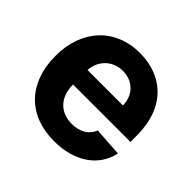

<svg xmlns="http://www.w3.org/2000/svg" viewBox="-140 -710 878 878"><g transform="rotate(45 299.0 -271.5)"><path d="M308.9 10.7C443.9 10.7 534.8 -55 556.1 -156.2L416.2 -165.5C400.9 -123.9 361.9 -102.3 311.4 -102.3C235.8 -102.3 187.9 -152.3 187.9 -233.7V-234H559.3V-275.6C559.3 -460.9 447.1 -552.6 302.9 -552.6C142.4 -552.6 38.4 -438.6 38.4 -270.2C38.4 -97.3 141 10.7 308.9 10.7ZM187.9 -327.8C191.1 -389.9 238.3 -439.6 305.4 -439.6C371.1 -439.6 416.5 -392.8 416.9 -327.8Z"/></g></svg>

Font: Karasuma Gothic
Style: Bold
Weight: 700
Designer: Rasmus Andersson / Ryoko Nishizuka
Foundry: Genbu
Version: Version 1.00